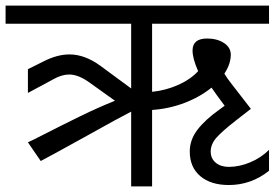

<svg xmlns="http://www.w3.org/2000/svg" viewBox="-30 -668 984 688"><path d="M934 -583H515V-339Q564 -344 608 -363.5Q652 -383 680 -413Q660 -458 660 -487Q660 -530 712 -530Q748 -530 772.5 -514Q797 -498 797 -472Q797 -439 774 -404Q779 -396 785.5 -386.5Q792 -377 800 -367L869 -278L815 -236Q765 -197 745 -174Q725 -151 725 -125Q725 -100 743 -85Q761 -70 790 -70Q828 -70 867 -86.5Q906 -103 934 -131V-56Q870 -5 790 -5Q725 -5 687.5 -37Q650 -69 650 -125Q650 -167 677.5 -203Q705 -239 757 -276L775 -289L747 -327L728 -354Q686 -320 630.5 -299Q575 -278 515 -274V0H440V-268Q395 -245 286 -184Q147 -107 116 -91L70 -158L91 -168Q193 -220 257.5 -251.5Q322 -283 382 -307L291 -372Q251 -401 218 -401Q192 -401 163 -385L70 -335V-420L126 -448Q175 -473 219 -473Q274 -473 330 -432L440 -351V-583H-10V-648H934Z"/></svg>

Font: Madhuban Light
Style: Regular
Weight: 300
Designer: jaikishan Patel
Foundry: MagicType
Version: Version 1.000